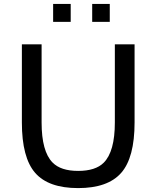

<svg xmlns="http://www.w3.org/2000/svg" viewBox="-20 -949 801 983"><path d="M542 -837H452V-929H542ZM342 -837H252V-929H342ZM669 -322Q669 -142 600.5 -64Q532 14 380 14Q228 14 160 -64Q92 -142 92 -322V-722H193V-322Q193 -174 249 -117Q291 -74 380 -74Q469 -74 511 -116Q568 -173 568 -322V-722H669Z"/></svg>

Font: Mingzat
Style: Regular
Weight: 400
Designer: Jason Glavy (Lepcha), Lorna Priest (Lepcha additions), Walt Agee (Sophia), Victor Gaultney (Sophia)
Foundry: SIL International
Version: Version 0.100